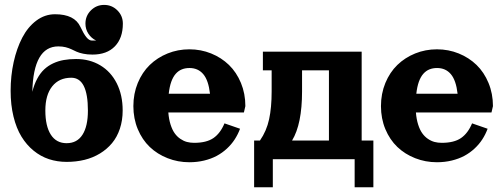

<svg xmlns="http://www.w3.org/2000/svg" viewBox="-20 -665 2103 802"><path d="M210 -605.5Q291.5 -605.5 315.9 -552.7Q329.3 -523.9 340.7 -509.8Q352.1 -495.6 363.8 -495.6H381.8Q361.6 -505.1 349.2 -524.2Q336.9 -543.2 336.9 -566.4Q336.9 -598.9 359.7 -621.7Q382.6 -644.5 415 -644.5Q447.5 -644.5 470.3 -621.7Q493.2 -598.9 493.2 -566.4Q493.2 -505.9 459.8 -471.4Q426.5 -437 366.2 -437Q344.7 -437 327.8 -440.6Q310.8 -444.1 299.8 -449.1Q288.8 -454.1 278.6 -459.1Q268.3 -464.1 254.5 -467.7Q240.7 -471.2 223.6 -471.2Q119.4 -471.2 115 -281.5Q122.6 -312.3 135.3 -335.8Q147.9 -359.4 164.3 -374.9Q180.7 -390.4 201.9 -400.3Q223.1 -410.2 246.5 -414.3Q269.8 -418.5 297.9 -418.5Q354.7 -418.5 398.9 -392.1Q443.1 -365.7 467.8 -316.8Q492.4 -267.8 492.4 -203.6Q492.4 -162.1 480.7 -127.2Q469 -92.3 447.9 -67Q426.8 -41.7 397.6 -23.9Q368.4 -6.1 333.3 2.6Q298.1 11.2 258.3 11.2Q219.2 11.2 184.4 -0.2Q149.7 -11.7 120.2 -35.8Q90.8 -59.8 69.6 -94.5Q48.3 -129.2 36.4 -178Q24.4 -226.8 24.4 -285.6Q24.4 -348.4 37.1 -405.8Q49.8 -463.1 73 -507.7Q96.2 -552.2 131.7 -578.9Q167.2 -605.5 210 -605.5ZM277.8 -340.3Q226.8 -340.3 198.1 -304.3Q169.4 -268.3 169.4 -203.6Q169.4 -138.2 192.3 -102.5Q215.1 -66.9 258.3 -66.9Q302 -66.9 324.6 -102.3Q347.2 -137.7 347.2 -203.1Q347.2 -340.3 277.8 -340.3Z M771 12.7Q722.9 12.7 680.1 -4.2Q637.2 -21 605.6 -51.1Q574 -81.3 555.5 -125.5Q537.1 -169.7 537.1 -221.7Q537.1 -273.7 555.5 -318.4Q574 -363 605.6 -393.7Q637.2 -424.3 680.1 -441.7Q722.9 -459 771 -459Q819.1 -459 861.9 -441.7Q904.8 -424.3 936.4 -393.7Q968 -363 986.5 -318.4Q1004.9 -273.7 1004.9 -221.7L998.8 -195.3H683.1Q685.3 -167 692.4 -144.8Q699.5 -122.6 709.6 -108.4Q719.7 -94.2 733.2 -85.1Q746.6 -75.9 760.7 -72.1Q774.9 -68.4 791 -68.4Q842.5 -68.4 871.5 -88.3Q900.4 -108.2 917.7 -149.7L982.7 -127.2Q973.9 -103.5 960.3 -82.6Q946.8 -61.8 927.7 -44.2Q908.7 -26.6 885.4 -14Q862.1 -1.5 832.8 5.6Q803.5 12.7 771 12.7ZM684.8 -273.4H857.2Q850.8 -329.6 829.1 -355.2Q807.4 -380.9 771.5 -380.9Q753.7 -380.9 739.5 -375.1Q725.3 -369.4 714.1 -356.8Q702.9 -344.2 695.4 -323.4Q688 -302.5 684.8 -273.4Z M1078.1 -371.1V-449.2H1490.7V-78.1H1539.6V117.2H1461.4V0H1119.6V117.2H1041.5V-78.1H1065.9Q1093.5 -117.9 1104.1 -166.9Q1114.7 -215.8 1114.7 -283.2V-371.1ZM1200 -78.1H1354V-371.1H1241.7V-283.2Q1241.7 -146.7 1200 -78.1Z M1805.2 12.7Q1757.1 12.7 1714.2 -4.2Q1671.4 -21 1639.8 -51.1Q1608.2 -81.3 1589.7 -125.5Q1571.3 -169.7 1571.3 -221.7Q1571.3 -273.7 1589.7 -318.4Q1608.2 -363 1639.8 -393.7Q1671.4 -424.3 1714.2 -441.7Q1757.1 -459 1805.2 -459Q1853.3 -459 1896.1 -441.7Q1939 -424.3 1970.6 -393.7Q2002.2 -363 2020.6 -318.4Q2039.1 -273.7 2039.1 -221.7L2033 -195.3H1717.3Q1719.5 -167 1726.6 -144.8Q1733.6 -122.6 1743.8 -108.4Q1753.9 -94.2 1767.3 -85.1Q1780.8 -75.9 1794.9 -72.1Q1809.1 -68.4 1825.2 -68.4Q1876.7 -68.4 1905.6 -88.3Q1934.6 -108.2 1951.9 -149.7L2016.8 -127.2Q2008.1 -103.5 1994.5 -82.6Q1981 -61.8 1961.9 -44.2Q1942.9 -26.6 1919.6 -14Q1896.2 -1.5 1866.9 5.6Q1837.6 12.7 1805.2 12.7ZM1719 -273.4H1891.4Q1885 -329.6 1863.3 -355.2Q1841.6 -380.9 1805.7 -380.9Q1787.8 -380.9 1773.7 -375.1Q1759.5 -369.4 1748.3 -356.8Q1737.1 -344.2 1729.6 -323.4Q1722.2 -302.5 1719 -273.4Z"/></svg>

Font: Orelega One
Style: Regular
Weight: 400
Version: Version 1.1 ; ttfautohint (v1.8.3)